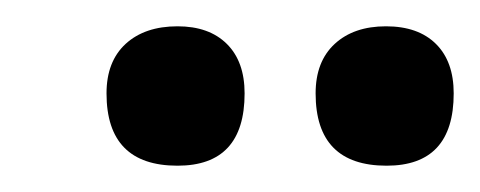

<svg xmlns="http://www.w3.org/2000/svg" viewBox="-20 -590 365 146"><path d="M274 -464Q220 -464 220 -519Q220 -543.2 234.5 -556.6Q249 -570 273.5 -570Q298 -570 311.5 -556.6Q325 -543.2 325 -519Q325 -464 274 -464ZM115 -464Q61 -464 61 -519Q61 -543.2 75.5 -556.6Q90.1 -570 115 -570Q139 -570 152.5 -556.6Q166 -543.2 166 -519Q166 -464 115 -464Z"/></svg>

Font: Cormorant Garamond Light
Style: Italic
Weight: 300
Italic angle: -10°
Designer: Christian Thalmann (Catharsis Fonts)
Foundry: Catharsis Fonts
Version: Version 4.001